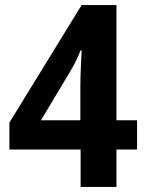

<svg xmlns="http://www.w3.org/2000/svg" viewBox="-20 -735 574 755"><path d="M519 -147V-262H438V-715H301L17 -253V-147H297V0H438V-147ZM296 -399V-262H141L259 -459C274 -485 286 -509 297 -537H301C300 -520 296 -435 296 -399Z"/></svg>

Font: Noto Sans Myanmar SemiCondensed
Style: Bold
Weight: 700
Width: 4
Designer: Monotype Design Team
Foundry: Monotype Imaging Inc.
Version: Version 2.107